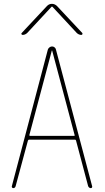

<svg xmlns="http://www.w3.org/2000/svg" viewBox="-20 -970 540 990"><path d="M96.7 -790Q92.8 -790 90.8 -793.5Q88.9 -796.9 91.8 -799.8L222.7 -939.5Q233.4 -950.2 247.6 -950.2Q261.7 -950.2 273.4 -939.5L404.3 -799.8Q406.2 -796.9 404.8 -793.5Q403.3 -790 399.4 -790Q386.7 -790 376 -799.8L250 -935.5H248H246.1L120.1 -799.8Q109.4 -790 96.7 -790ZM131.8 -275.4Q129.9 -270.5 134.8 -269.5H361.3Q367.2 -269.5 364.3 -275.4L249 -709Q249 -710 248 -710Q247.1 -710 247.1 -709ZM47.9 0Q44.9 0 42.5 -2.9Q40 -5.9 41 -9.8L226.6 -713.9Q228.5 -720.7 234.9 -725.6Q241.2 -730.5 248.5 -730.5Q255.9 -730.5 261.7 -725.6Q267.6 -720.7 268.6 -713.9L455.1 -9.8Q456.1 -5.9 454.1 -2.9Q452.1 0 448.2 0Q439.5 0 434.6 -9.8L372.1 -245.1Q371.1 -250 366.2 -250H129.9Q126 -250 124 -245.1L60.5 -9.8Q57.6 0 47.9 0Z"/></svg>

Font: Rounded-X Mgen+ 2m thin
Style: Regular
Weight: 100
Designer: [Source Han Sans]
Ryoko NISHIZUKA  (kana & ideographs); Paul D. Hunt (Latin, Greek & Cyrillic); Wenlong ZHANG  (bopomofo
Version: Version 1.059.20150602